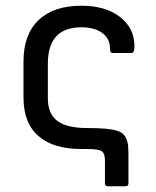

<svg xmlns="http://www.w3.org/2000/svg" viewBox="-20 -520 544 670"><path d="M356 129.9Q346.2 129.9 346.2 120.1V39.1Q346.2 15.1 334.7 7.6Q323.2 0 288.1 0H264.2Q166 0 114 -45.4Q62 -90.8 62 -179.2V-306.2Q62 -399.4 114.5 -449.7Q167 -500 264.2 -500Q348.1 -500 398.7 -460.9Q449.2 -421.9 449.2 -357.9Q449.2 -335 439 -335H373Q363.8 -335 363.8 -351.1Q363.8 -385.3 336.7 -405Q309.6 -424.8 264.2 -424.8Q147 -424.8 147 -297.9V-176.8Q147 -122.6 180.4 -97.9Q213.9 -73.2 284.2 -73.2Q323.2 -73.2 347.4 -71Q371.6 -68.8 388.7 -63.7Q405.8 -58.6 413.8 -47.9Q421.9 -37.1 425 -22.9Q428.2 -8.8 428.2 15.1V120.1Q428.2 129.9 418 129.9Z"/></svg>

Font: Sofia Sans
Style: Regular
Weight: 400
Designer: Botio Nikoltchev, Ani Petrova
Foundry: lettersoup
Version: Version 4.100